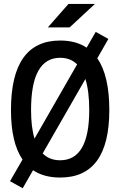

<svg xmlns="http://www.w3.org/2000/svg" viewBox="-20 -914 626 999"><path d="M98.1 65.4 151.9 -28.3C189.9 -2.9 236.8 9.8 293 9.8C462.9 9.8 548.8 -106.4 548.8 -341.8C548.8 -460.9 527.8 -550.8 486.3 -610.8L543.9 -711.4L478 -748L430.7 -666C393.6 -690.9 347.7 -703.1 293 -703.1C123 -703.1 37.1 -583 37.1 -341.8C37.1 -228 57.1 -142.6 97.2 -84L32.2 28.8ZM293 -80.1C255.9 -80.1 225.6 -91.8 202.1 -115.7L424.3 -502.9C437.5 -461.4 444.3 -407.7 444.3 -341.8C444.3 -167 393.6 -80.1 293 -80.1ZM159.7 -192.9C147.5 -232.4 141.6 -281.7 141.6 -341.8C141.6 -523.4 192.4 -613.3 293 -613.3C328.6 -613.3 357.9 -602.1 381.3 -579.1ZM229 -771.5H342.3L474.1 -893.6H336.4Z"/></svg>

Font: Cascadia Mono NF
Style: Regular
Weight: 400
Monospace: yes
Designer: Aaron Bell
Foundry: Saja Typeworks
Version: Version 2404.023